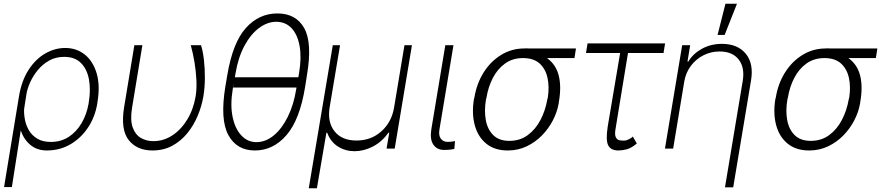

<svg xmlns="http://www.w3.org/2000/svg" viewBox="-20 -784 4662 1013"><path d="M1.4 203.1 79.9 -274.1Q93.8 -358.7 131 -415.8Q168.3 -473 219.1 -502Q269.9 -530.9 323.9 -530.9Q383.9 -530.9 427.4 -496.1Q470.9 -461.3 489.9 -397.2Q508.9 -333.1 494.3 -245.7L492.9 -235.8Q481.2 -166.2 444.1 -110.6Q407 -55 351.2 -22.5Q295.5 9.9 226.9 9.9Q176.5 9.9 141.3 -18.6Q106.2 -47.2 89.5 -95.9L42.6 203.1ZM107.2 -208.8Q105.8 -182.2 111.7 -152Q117.5 -121.8 133.3 -95.3Q149.1 -68.9 177.4 -52Q205.6 -35.2 248.6 -35.2Q301.5 -35.2 342.5 -61.8Q383.5 -88.4 410.3 -134.1Q437.1 -179.7 447.1 -235.8L448.5 -245.7Q459.2 -310.4 449.4 -364.5Q439.6 -418.7 407.5 -451.3Q375.4 -484 318.5 -484Q274.1 -484 239.2 -464.3Q204.2 -444.6 179 -413.7Q153.8 -382.8 138.7 -348.7Q123.6 -314.6 119.3 -285.9Z M688.9 -545.5H731.2L676.8 -215.9Q666.2 -150.9 680 -112Q693.9 -73.2 723.5 -56.1Q753.2 -39.1 789.1 -39.4Q842 -39.1 888.5 -69.2Q935 -99.4 967.9 -153.2Q1000.7 -207 1012.4 -277Q1018.5 -315.7 1016.2 -362.6Q1013.8 -409.4 1005.9 -457.2Q997.9 -505 986.5 -545.5H1040.5Q1050.4 -515.6 1055.8 -469.6Q1061.1 -423.7 1060.9 -372.7Q1060.7 -321.7 1053.3 -277Q1044.4 -224.1 1023.1 -173.1Q1001.8 -122.2 968 -80.8Q934.3 -39.4 888.3 -14.7Q842.3 9.9 784.1 9.9Q702.8 9.9 659.3 -44.7Q615.8 -99.4 634.6 -217.3Z M1599.4 -386.7 1589.8 -325.6Q1561.8 -152.7 1491.8 -71.4Q1421.9 9.9 1324.9 9.9Q1229 9.9 1184.8 -71.4Q1140.6 -152.7 1168.7 -325.6L1179 -386.7Q1207.7 -558.9 1277 -636Q1346.2 -713.1 1443.2 -713.1Q1541.5 -713.1 1585 -635.7Q1628.6 -558.2 1599.4 -386.7ZM1219.1 -376.4H1554L1557.9 -398.8Q1571.7 -480.5 1560.7 -541.2Q1549.7 -601.9 1518.1 -635.5Q1486.5 -669 1437.5 -669Q1391 -669 1346.9 -636.4Q1302.9 -603.7 1270.1 -543.1Q1237.2 -482.6 1223 -398.8ZM1542.6 -312.1 1544.4 -322.1H1210.2L1214.5 -350.5L1207.7 -312.1Q1194.2 -229.4 1207.4 -166.7Q1220.5 -104 1253.6 -69.1Q1286.6 -34.1 1332.7 -34.1Q1382.1 -34.1 1425.1 -70Q1468 -105.8 1498.9 -168.7Q1529.8 -231.5 1542.6 -312.1Z M1609 209.2 1735.8 -545.5H1774.1L1719.1 -217.3Q1706.7 -139.9 1745 -91.3Q1783.4 -42.6 1860.8 -42.6Q1938.2 -42.6 1992.4 -91.3Q2046.5 -139.9 2059.3 -217.3L2114 -545.5H2153.4L2062.5 0H2019.5L2033.7 -83.8H2029.5Q1995 -35.5 1947.1 -10.8Q1899.1 13.8 1850.5 13.8Q1802.6 13.8 1763.3 -10.8Q1724.1 -35.5 1706.3 -83.8H1702.1L1652 209.2Z M2329.5 -545.5H2372.5L2298.7 -101.9Q2293 -68.5 2306.1 -52Q2319.2 -35.5 2340.9 -35.5Q2355.8 -35.5 2366.8 -37.3Q2377.8 -39.1 2380.7 -39.8L2377.1 1.8Q2371.8 2.8 2358.1 5Q2344.5 7.1 2323.2 7.1Q2285.9 7.1 2266.5 -20.8Q2247.2 -48.7 2255.7 -101.9Z M2480.1 -258.5 2483 -269.9Q2495 -343 2531.6 -401.5Q2568.2 -459.9 2623.8 -494.1Q2679.3 -528.4 2747.2 -528.4Q2757.1 -529.5 2766 -528.4H3018.8L3011 -477.6H2866.1Q2913.4 -443.2 2927.9 -385.3Q2942.5 -327.4 2929 -248.6L2927.6 -238.6Q2920.1 -193.9 2897.4 -149.7Q2874.6 -105.5 2839.3 -69.4Q2804 -33.4 2758.3 -11.7Q2712.7 9.9 2659.1 9.9Q2590.2 9.9 2546.2 -25.6Q2502.1 -61.1 2485.3 -122Q2468.4 -182.9 2480.1 -258.5ZM2546.9 -269.9 2544 -258.5Q2534.1 -201 2543 -151.3Q2551.8 -101.6 2582.4 -71.2Q2612.9 -40.8 2667.3 -40.8Q2723.4 -40.8 2764.6 -71.2Q2805.8 -101.6 2831.7 -151.3Q2857.6 -201 2867.5 -258.5L2870.4 -269.9Q2878.9 -325.3 2868.8 -372.7Q2858.7 -420.1 2827.1 -448.9Q2795.5 -477.6 2739 -477.6Q2684.7 -477.6 2644.7 -448.9Q2604.8 -420.1 2580.3 -372.7Q2555.8 -325.3 2546.9 -269.9Z M3489 -555 3480.8 -504.3H3293.3L3228.7 -110.4Q3221.9 -75.6 3228.5 -61.3Q3235.1 -46.9 3247.2 -44.4Q3259.2 -41.9 3269.2 -42.3Q3272.7 -42.3 3274.1 -42.3Q3284.4 -42.3 3298.8 -49.5Q3313.2 -56.8 3318.9 -63.6L3339.8 -27Q3311.4 -2.8 3287.3 3.6Q3263.1 9.9 3243.3 9.9Q3202.8 9.9 3188.9 -17.2Q3175.1 -44.4 3186.4 -116.5L3251.8 -504.3H3071.7L3079.9 -555Z M3590.2 -353.7 3531.6 0H3488.3L3579.2 -545.5H3621.4L3607.2 -459.2H3611.5Q3637.1 -501.4 3683.9 -527Q3730.8 -552.6 3789.1 -552.6Q3871.4 -552.6 3914.4 -500.9Q3957.4 -449.2 3942.5 -359.7L3848.4 204.5H3805L3898.8 -358Q3910.2 -427.6 3877.3 -470Q3844.5 -512.4 3776.6 -512.4Q3731.2 -512.4 3691.8 -492.5Q3652.3 -472.7 3625.4 -437Q3598.4 -401.3 3590.2 -353.7ZM3766 -599.8 3807.5 -764.2H3868.3L3803.3 -599.8Z M4070.3 -258.5 4073.2 -269.9Q4085.2 -343 4121.8 -401.5Q4158.4 -459.9 4214 -494.1Q4269.5 -528.4 4337.4 -528.4Q4347.3 -529.5 4356.2 -528.4H4609L4601.2 -477.6H4456.3Q4503.6 -443.2 4518.1 -385.3Q4532.7 -327.4 4519.2 -248.6L4517.8 -238.6Q4510.3 -193.9 4487.6 -149.7Q4464.8 -105.5 4429.5 -69.4Q4394.2 -33.4 4348.5 -11.7Q4302.9 9.9 4249.3 9.9Q4180.4 9.9 4136.4 -25.6Q4092.3 -61.1 4075.5 -122Q4058.6 -182.9 4070.3 -258.5ZM4137.1 -269.9 4134.2 -258.5Q4124.3 -201 4133.2 -151.3Q4142 -101.6 4172.6 -71.2Q4203.1 -40.8 4257.5 -40.8Q4313.6 -40.8 4354.8 -71.2Q4396 -101.6 4421.9 -151.3Q4447.8 -201 4457.7 -258.5L4460.6 -269.9Q4469.1 -325.3 4459 -372.7Q4448.9 -420.1 4417.3 -448.9Q4385.7 -477.6 4329.2 -477.6Q4274.9 -477.6 4234.9 -448.9Q4195 -420.1 4170.5 -372.7Q4146 -325.3 4137.1 -269.9Z"/></svg>

Font: Inter Extra Light  BETA
Style: Italic
Weight: 200
Italic angle: 9.39999°
Designer: Rasmus Andersson
Foundry: rsms
Version: Version 3.011;git-f93a4a705